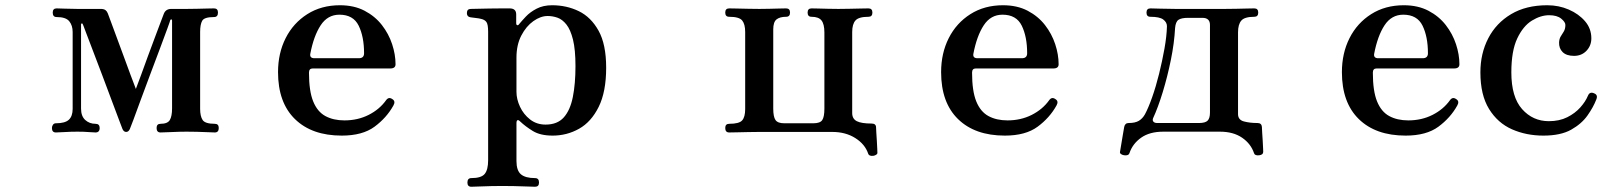

<svg xmlns="http://www.w3.org/2000/svg" viewBox="-20 -505 6146 732"><path d="M193 0Q178 0 178 -17Q178 -24 182 -29.5Q186 -35 193 -35Q228 -35 242.5 -48.5Q257 -62 257 -90V-383Q257 -408 244 -424Q231 -440 196 -440Q181 -440 181 -457Q181 -473 196 -473Q207 -473 228 -472Q249 -471 275 -471H364Q376 -471 382 -466.5Q388 -462 391 -454Q393 -449 402 -424.5Q411 -400 424 -365Q437 -330 451 -292Q465 -254 477.5 -220Q490 -186 498 -166Q506 -186 518 -219.5Q530 -253 544 -291Q558 -329 571 -363.5Q584 -398 593 -422Q602 -446 604 -451Q611 -471 633 -471H691Q709 -471 730.5 -471.5Q752 -472 770.5 -472.5Q789 -473 796 -473Q811 -473 811 -457Q811 -440 796 -440Q759 -440 751 -426Q743 -412 743 -383V-90Q743 -62 752.5 -47.5Q762 -33 799 -33Q814 -33 814 -17Q814 0 799 0Q792 0 772.5 -1Q753 -2 731 -2.5Q709 -3 691 -3Q665 -3 634 -1.5Q603 0 592 0Q577 0 577 -17Q577 -33 592 -33Q619 -33 627.5 -47.5Q636 -62 636 -92V-427Q636 -431 633 -431Q630 -431 629 -428Q629 -426 618 -396Q607 -366 590 -320.5Q573 -275 553.5 -223.5Q534 -172 517 -125.5Q500 -79 488.5 -48Q477 -17 475 -13Q470 -2 461 -2Q452 -2 447 -13Q446 -15 435 -44.5Q424 -74 407 -119Q390 -164 371 -215Q352 -266 334.5 -311Q317 -356 306.5 -384.5Q296 -413 295 -414Q294 -416 291.5 -415.5Q289 -415 289 -412V-91Q289 -62 305 -47.5Q321 -33 344 -33Q360 -33 360 -17Q360 0 344 0Q334 0 317.5 -1.5Q301 -3 275 -3Q249 -3 226.5 -1.5Q204 0 193 0Z M1283 12Q1169 12 1104.5 -51Q1040 -114 1040 -230Q1040 -302 1069 -359.5Q1098 -417 1151.5 -451Q1205 -485 1276 -485Q1330 -485 1370 -464Q1410 -443 1436 -409.5Q1462 -376 1475 -336.5Q1488 -297 1488 -260Q1488 -244 1468 -244H1172Q1158 -244 1158 -228Q1158 -158 1174 -118.5Q1190 -79 1220.5 -62.5Q1251 -46 1293 -46Q1344 -46 1385.5 -67Q1427 -88 1452 -123Q1462 -137 1476 -127Q1489 -119 1480 -103Q1454 -56 1408 -22Q1362 12 1283 12ZM1179 -283H1348Q1368 -283 1368 -302Q1368 -365 1347.5 -407Q1327 -449 1274 -449Q1229 -449 1202.5 -408.5Q1176 -368 1163 -300Q1160 -283 1179 -283Z M1777 207Q1762 207 1762 191Q1762 174 1777 174Q1815 174 1828 158Q1841 142 1841 106V-384Q1841 -412 1834.5 -421Q1828 -430 1814 -433Q1807 -435 1793.5 -436.5Q1780 -438 1774 -439Q1760 -441 1760 -455Q1760 -471 1775 -471Q1778 -471 1798.5 -471.5Q1819 -472 1846 -472.5Q1873 -473 1895 -473Q1917 -473 1923 -473Q1948 -473 1948 -450V-417Q1948 -410 1952 -409Q1956 -408 1960 -414Q1969 -425 1985 -442Q2001 -459 2026 -472Q2051 -485 2085 -485Q2140 -485 2186.5 -462.5Q2233 -440 2262 -388Q2291 -336 2291 -247Q2291 -155 2262.5 -97.5Q2234 -40 2187.5 -14Q2141 12 2087 12Q2040 12 2011.5 -5.5Q1983 -23 1963 -42Q1956 -49 1952.5 -46.5Q1949 -44 1949 -37V109Q1949 145 1966 159.5Q1983 174 2020 174Q2035 174 2035 191Q2035 207 2020 207Q2013 207 1989.5 206Q1966 205 1939.5 204.5Q1913 204 1895 204Q1878 204 1853 204.5Q1828 205 1806.5 206Q1785 207 1777 207ZM2060 -30Q2105 -30 2129.5 -57.5Q2154 -85 2164 -135.5Q2174 -186 2174 -253Q2174 -316 2164.5 -354Q2155 -392 2139.5 -411.5Q2124 -431 2105.5 -437.5Q2087 -444 2068 -444Q2041 -444 2013.5 -424.5Q1986 -405 1967.5 -369.5Q1949 -334 1949 -285V-155Q1949 -127 1962.5 -98Q1976 -69 2001 -49.5Q2026 -30 2060 -30Z M3310 89Q3293 91 3290 81Q3278 45 3241 21.5Q3204 -2 3153 -2H2875Q2858 -2 2833.5 -1.5Q2809 -1 2788.5 -0.5Q2768 0 2760 0Q2745 0 2745 -17Q2745 -33 2760 -33Q2798 -33 2809.5 -46Q2821 -59 2821 -89V-383Q2821 -413 2809.5 -427Q2798 -441 2760 -441Q2745 -441 2745 -457Q2745 -473 2760 -473Q2768 -473 2788.5 -472.5Q2809 -472 2833.5 -471.5Q2858 -471 2875 -471Q2893 -471 2913.5 -471.5Q2934 -472 2952 -472.5Q2970 -473 2977 -473Q2992 -473 2992 -457Q2992 -441 2977 -441Q2953 -441 2940.5 -431Q2928 -421 2928 -393V-91Q2928 -60 2936.5 -47.5Q2945 -35 2970 -35H3081Q3107 -35 3115 -47.5Q3123 -60 3123 -91V-381Q3123 -413 3112 -427Q3101 -441 3074 -441Q3059 -441 3059 -457Q3059 -473 3074 -473Q3082 -473 3099.5 -472.5Q3117 -472 3138 -471.5Q3159 -471 3176 -471Q3193 -471 3217 -471.5Q3241 -472 3262.5 -472.5Q3284 -473 3291 -473Q3306 -473 3306 -457Q3306 -441 3291 -441Q3254 -441 3241.5 -427Q3229 -413 3229 -383V-74Q3229 -52 3246.5 -43Q3264 -34 3303 -34Q3320 -34 3320 -19Q3320 -13 3321 1.5Q3322 16 3323 32.5Q3324 49 3324.5 61.5Q3325 74 3325 76Q3326 81 3321 84.5Q3316 88 3310 89Z M3811 12Q3697 12 3632.5 -51Q3568 -114 3568 -230Q3568 -302 3597 -359.5Q3626 -417 3679.5 -451Q3733 -485 3804 -485Q3858 -485 3898 -464Q3938 -443 3964 -409.5Q3990 -376 4003 -336.5Q4016 -297 4016 -260Q4016 -244 3996 -244H3700Q3686 -244 3686 -228Q3686 -158 3702 -118.5Q3718 -79 3748.5 -62.5Q3779 -46 3821 -46Q3872 -46 3913.5 -67Q3955 -88 3980 -123Q3990 -137 4004 -127Q4017 -119 4008 -103Q3982 -56 3936 -22Q3890 12 3811 12ZM3707 -283H3876Q3896 -283 3896 -302Q3896 -365 3875.5 -407Q3855 -449 3802 -449Q3757 -449 3730.5 -408.5Q3704 -368 3691 -300Q3688 -283 3707 -283Z M4266 87Q4259 86 4254 82.5Q4249 79 4250 74Q4251 70 4254 50Q4257 30 4261 8Q4265 -14 4266 -21Q4269 -36 4283 -36Q4308 -36 4322 -44.5Q4336 -53 4345 -69Q4358 -93 4372.5 -134Q4387 -175 4399 -223.5Q4411 -272 4419.5 -319.5Q4428 -367 4429 -405Q4429 -420 4415 -430.5Q4401 -441 4366 -441Q4351 -441 4351 -457Q4351 -473 4366 -473Q4377 -473 4404 -472Q4431 -471 4462 -471H4649Q4669 -471 4692.5 -471.5Q4716 -472 4735.5 -472.5Q4755 -473 4762 -473Q4777 -473 4777 -457Q4777 -441 4762 -441Q4725 -441 4712.5 -426.5Q4700 -412 4700 -382V-70Q4700 -48 4722.5 -42Q4745 -36 4774 -36Q4790 -36 4791 -21Q4791 -15 4792 -0.5Q4793 14 4794 30.5Q4795 47 4795.5 59.5Q4796 72 4796 74Q4796 85 4781 87Q4764 89 4761 79Q4749 43 4715.5 20Q4682 -3 4631 -3H4415Q4363 -3 4330.5 20Q4298 43 4286 79Q4283 89 4266 87ZM4392 -36H4551Q4575 -36 4584 -45Q4593 -54 4593 -76V-410Q4593 -437 4564 -437H4510Q4484 -437 4473 -429.5Q4462 -422 4460 -398Q4457 -341 4444 -277Q4431 -213 4413 -154Q4395 -95 4376 -54Q4373 -46 4377.5 -41Q4382 -36 4392 -36Z M5339 12Q5225 12 5160.5 -51Q5096 -114 5096 -230Q5096 -302 5125 -359.5Q5154 -417 5207.5 -451Q5261 -485 5332 -485Q5386 -485 5426 -464Q5466 -443 5492 -409.5Q5518 -376 5531 -336.5Q5544 -297 5544 -260Q5544 -244 5524 -244H5228Q5214 -244 5214 -228Q5214 -158 5230 -118.5Q5246 -79 5276.5 -62.5Q5307 -46 5349 -46Q5400 -46 5441.5 -67Q5483 -88 5508 -123Q5518 -137 5532 -127Q5545 -119 5536 -103Q5510 -56 5464 -22Q5418 12 5339 12ZM5235 -283H5404Q5424 -283 5424 -302Q5424 -365 5403.5 -407Q5383 -449 5330 -449Q5285 -449 5258.5 -408.5Q5232 -368 5219 -300Q5216 -283 5235 -283Z M5864 12Q5799 12 5744.5 -12Q5690 -36 5657 -89.5Q5624 -143 5624 -229Q5624 -301 5654 -359Q5684 -417 5741 -451Q5798 -485 5879 -485Q5923 -485 5961 -468.5Q5999 -452 6023 -424Q6047 -396 6047 -359Q6047 -331 6028.5 -311.5Q6010 -292 5981 -292Q5952 -292 5937.5 -306.5Q5923 -321 5924 -344Q5925 -358 5930.5 -366.5Q5936 -375 5942 -385Q5948 -395 5948 -410Q5948 -421 5932 -434Q5916 -447 5886 -447Q5854 -447 5820.5 -426.5Q5787 -406 5764.5 -358.5Q5742 -311 5742 -229Q5742 -135 5783 -89Q5824 -43 5885 -43Q5925 -43 5955 -58Q5985 -73 6005 -95.5Q6025 -118 6034 -140Q6041 -157 6058 -149Q6073 -143 6066 -126Q6055 -97 6032.5 -65Q6010 -33 5970 -10.5Q5930 12 5864 12Z"/></svg>

Font: Zen Old Mincho Black
Style: Regular
Weight: 900
Designer: Yoshimichi Ohira
Foundry: Positype
Version: Version 1.001